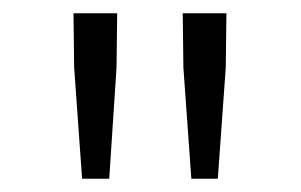

<svg xmlns="http://www.w3.org/2000/svg" viewBox="-20 -787 455 290"><path d="M92 -685 91 -767H157L156 -685L145 -517H104ZM257 -685 256 -767H322L321 -685L309 -517H269Z"/></svg>

Font: SpoqaHanSansJP-Light
Style: Regular
Weight: 300
Designer: [Source Han Sans]
Ryoko NISHIZUKA  (kana & ideographs); Paul D. Hunt (Latin, Greek & Cyrillic); Wenlong ZHANG  (bopomofo
Foundry: Spoqa (http://bi.spoqa.com)
Version: Version 1.002.20150607